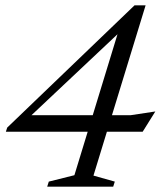

<svg xmlns="http://www.w3.org/2000/svg" viewBox="-20 -700 602 720"><path d="M430.5 -604 472 -620 80 -251 74.5 -268H470L562.5 -282L515 -206H2L7 -221.5L484.5 -680H526L330.5 -41.5L410.5 -19L404.5 0H157L163 -19L259 -43Z"/></svg>

Font: Newsreader 16pt
Style: Italic
Weight: 400
Italic angle: -17°
Designer: Hugues Gentile
Foundry: Production Type
Version: Version 1.003